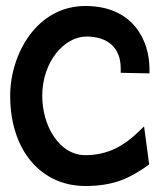

<svg xmlns="http://www.w3.org/2000/svg" viewBox="-20 -610 537 641"><path d="M265 11C362 11 416 -17 471 -56L478 -61L461 -188L440 -168C397 -127 344 -92 265 -92C177 -92 121 -191 121 -290C121 -402 193 -488 269 -488C338 -488 383 -452 383 -382V-367L479 -365V-380C479 -473 426 -590 265 -590C103 -590 14 -430 14 -290C14 -108 117 11 265 11Z"/></svg>

Font: Charger Pro
Style: BlkNar
Weight: 900
Designer: Jasper
Foundry: Cannot Into Space Fonts
Version: Version 1.09